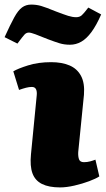

<svg xmlns="http://www.w3.org/2000/svg" viewBox="-60 -803 461 837"><path d="M100 -386Q102 -404 97 -414Q92 -424 79 -424Q67 -424 53.5 -420.5Q40 -417 23 -411L-2 -492Q18 -504 62.5 -518Q107 -532 163 -532Q209 -532 242.5 -518Q276 -504 293 -472.5Q310 -441 306 -390L281 -140Q280 -121 284.5 -108.5Q289 -96 306 -96Q320 -96 333 -99.5Q346 -103 356 -107L373 -34Q358 -24 328.5 -13Q299 -2 264.5 6Q230 14 202 14Q153 14 123 -1Q93 -16 81.5 -47.5Q70 -79 75 -130ZM245 -608Q220 -608 199 -614.5Q178 -621 149 -632Q115 -646 94.5 -653.5Q74 -661 66 -661Q55 -661 47 -652.5Q39 -644 16 -613L-40 -641Q-15 -696 2 -727Q19 -758 36 -770.5Q53 -783 76 -783Q99 -783 119.5 -777Q140 -771 184 -753Q218 -740 237 -734Q256 -728 272 -728Q287 -728 296.5 -736.5Q306 -745 325 -770L381 -740Q360 -692 338.5 -663Q317 -634 294 -621Q271 -608 245 -608Z"/></svg>

Font: Literata 18pt Black
Style: Italic
Weight: 900
Italic angle: -2°
Designer: Latin by Veronika Burian and Jose Scaglione. Greek by Irene Vlachou. Cyrillic by Vera Evstafieva
Foundry: TypeTogether
Version: Version 3.103;gftools[0.9.29]